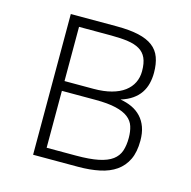

<svg xmlns="http://www.w3.org/2000/svg" viewBox="-82 -594 673 675"><g transform="rotate(15 254.5 -256.0)"><path d="M446.8 -145Q446.8 -104 433.6 -76.4Q420.4 -48.8 396 -31.7Q371.6 -14.6 336.7 -7.3Q301.8 0 258.8 0H95.2V-512.2H262.2Q309.6 -512.2 342 -504.9Q374.5 -497.6 394.3 -482.4Q414.1 -467.3 422.6 -443.8Q431.2 -420.4 431.2 -388.2Q431.2 -367.2 426.5 -348.6Q421.9 -330.1 411.4 -314.5Q400.9 -298.8 383.8 -286.9Q366.7 -274.9 341.8 -267.1Q365.2 -263.2 384.5 -254.2Q403.8 -245.1 417.7 -230.2Q431.6 -215.3 439.2 -194.3Q446.8 -173.3 446.8 -145ZM389.2 -382.8Q389.2 -412.1 380.9 -430.4Q372.6 -448.7 355.5 -458.7Q338.4 -468.8 312.7 -472.4Q287.1 -476.1 252 -476.1H134.8V-278.8H240.2Q277.3 -278.8 305.4 -286.4Q333.5 -293.9 352.1 -307.9Q370.6 -321.8 379.9 -340.8Q389.2 -359.9 389.2 -382.8ZM404.8 -144Q404.8 -167.5 398.9 -185.8Q393.1 -204.1 376.7 -216.8Q360.4 -229.5 331.5 -236.3Q302.7 -243.2 256.8 -243.2H134.8V-36.1H241.2Q291.5 -36.1 323.2 -42.7Q355 -49.3 373 -62.7Q391.1 -76.2 397.9 -96.4Q404.8 -116.7 404.8 -144Z"/></g></svg>

Font: Clear Sans Thin
Style: Regular
Weight: 250
Foundry: Intel Corporation
Version: Version 1.00